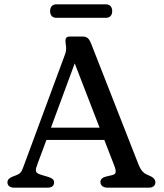

<svg xmlns="http://www.w3.org/2000/svg" viewBox="-20 -869 758 889"><path d="M470 -786.5C488.5 -786.5 499.5 -797.5 499.5 -817.5C499.5 -837.5 488.5 -849 470 -849H241.5C223 -849 212 -837.5 212 -817.5C212 -797.5 223 -786.5 241.5 -786.5ZM669.5 -56.5C647 -65.5 634.5 -74.5 620.5 -109.5L403.5 -663C392 -692.5 384 -700 357.5 -700H305.5C289 -700 283 -694.5 283 -679C283 -664 291 -644.5 281.5 -618.5L92 -106.5C81 -77.5 79 -67 57 -58.5L39 -51.5C22.5 -45 14.5 -37 14.5 -24.5C14.5 -8.5 28 0 45 0H199C220.5 0 230.5 -8.5 230.5 -25C230.5 -37.5 220.5 -44.5 204.5 -49.5L171 -59.5C139 -69 142.5 -79.5 155.5 -115L195 -221H463L509.5 -101C520.5 -72 516.5 -62.5 500.5 -58.5L471 -51.5C456 -48 445 -40 445 -26C445 -8 461 0 478.5 0H669C691.5 0 699.5 -12.5 699.5 -25C699.5 -37 691 -48 669.5 -56.5ZM326 -575.5 441 -278H216Z"/></svg>

Font: dr Title
Style: Regular
Weight: 400
Version: Version 1.000;hotconv 1.0.109;makeotfexe 2.5.65596